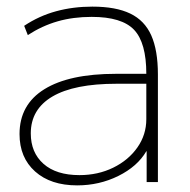

<svg xmlns="http://www.w3.org/2000/svg" viewBox="-20 -550 573 580"><path d="M213 10Q133 10 86 -32Q39 -74 39 -145Q39 -234 114 -280.5Q189 -327 330 -327H422Q422 -421 385 -460Q348 -499 257 -499Q201 -499 154 -485.5Q107 -472 64 -444L53 -472Q98 -502 149.5 -516Q201 -530 259 -530Q330 -530 373.5 -509Q417 -488 437 -443Q457 -398 457 -325V0H423V-93H422Q395 -47 337.5 -18.5Q280 10 213 10ZM220 -21Q276 -21 322 -43.5Q368 -66 395 -104.5Q422 -143 422 -190V-297H332Q204 -297 138.5 -258.5Q73 -220 73 -147Q73 -89 111.5 -55Q150 -21 220 -21Z"/></svg>

Font: M PLUS 2 Thin ExtraLight
Style: Regular
Weight: 250
Version: Version 1.001